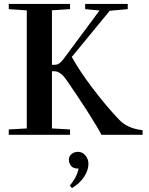

<svg xmlns="http://www.w3.org/2000/svg" viewBox="-20 -683 753 973"><path d="M24.4 0V-26.9L115.7 -32.2V-630.4L24.4 -636.7V-663.1H335V-636.7L243.2 -630.9V-354.5H255.4Q269.5 -354.5 279.5 -361.1Q289.6 -367.7 301.8 -383.8L484.4 -629.9L411.6 -636.7V-663.1H627.4V-636.7L536.1 -628.4L343.8 -394.5Q380.4 -327.1 449.5 -235.8Q518.6 -144.5 584 -76.2Q627 -31.2 702.6 -23.4V0H494.1Q475.1 -37.1 421.9 -120.4Q368.7 -203.6 314 -281.7Q285.2 -321.8 256.3 -321.8H243.2V-32.2L335 -26.9V0ZM344.7 270 334 257.3Q368.2 217.3 378.9 171.4H376.5Q350.6 171.4 339.8 157.2Q329.1 143.1 329.1 126Q329.1 109.4 342.3 97.9Q355.5 86.4 375.5 86.4Q397.5 86.4 412.8 104.7Q428.2 123 428.2 147Q428.2 179.7 406 213.4Q383.8 247.1 344.7 270Z"/></svg>

Font: Elstob 18pt SemiBold
Style: Regular
Weight: 600
Designer: Peter S. Baker
Version: Version 1.015